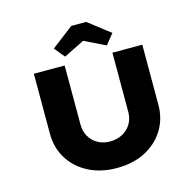

<svg xmlns="http://www.w3.org/2000/svg" viewBox="-129 -1063 1230 1204"><g transform="rotate(-15 486.0 -461.5)"><path d="M485 6Q381 6 301.5 -35Q222 -76 177.5 -147.5Q133 -219 133 -311V-700H333V-317Q333 -272 353 -238Q373 -204 407.5 -185Q442 -166 485 -166Q531 -166 566.5 -185Q602 -204 622.5 -238Q643 -272 643 -317V-700H837V-311Q837 -219 792.5 -147.5Q748 -76 669.5 -35Q591 6 485 6ZM350 -753 295 -820 437 -929H534L675 -820L621 -753L470 -827H500Z"/></g></svg>

Font: Lexend Mega ExtraBold
Style: Regular
Weight: 800
Designer: Bonnie Shaver-Troup, Thomas Jockin
Foundry: Lexend
Version: Version 1.007